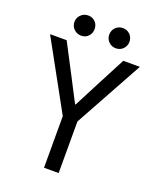

<svg xmlns="http://www.w3.org/2000/svg" viewBox="-161 -988 885 1083"><g transform="rotate(20 281.0 -446.5)"><path d="M237.3 0V-309.6L11.7 -719.7H111.3L205.1 -540L279.3 -396.5H283.2L357.4 -540L451.2 -719.7H550.8L325.2 -309.6V0ZM386.7 -771.5Q361.3 -771.5 343.8 -789.1Q326.2 -806.6 326.2 -832Q326.2 -857.9 343.8 -875.2Q361.3 -892.6 386.7 -892.6Q412.6 -892.6 429.9 -875.2Q447.3 -857.9 447.3 -832Q447.3 -806.6 429.9 -789.1Q412.6 -771.5 386.7 -771.5ZM178.7 -771.5Q153.3 -771.5 135.3 -789.1Q117.2 -806.6 117.2 -832Q117.2 -857.9 135.3 -875.2Q153.3 -892.6 178.7 -892.6Q204.6 -892.6 221.4 -875.2Q238.3 -857.9 238.3 -832Q238.3 -806.6 221.4 -789.1Q204.6 -771.5 178.7 -771.5Z"/></g></svg>

Font: Reddit Mono
Style: Regular
Weight: 400
Monospace: yes
Designer: Stephen Hutchings
Foundry: Reddit
Version: Version 1.014; ttfautohint (v1.8.4.7-5d5b)